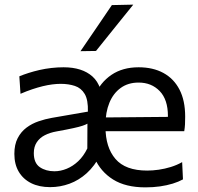

<svg xmlns="http://www.w3.org/2000/svg" viewBox="-20 -798 856 829"><path d="M608 11Q522.5 11 468.2 -23Q414 -57 388.2 -116Q362.5 -175 362.5 -251Q362.5 -326 387.8 -384Q413 -442 461.2 -474.8Q509.5 -507.5 578.5 -507.5Q640.5 -507.5 685.5 -483Q730.5 -458.5 755 -411.2Q779.5 -364 779.5 -294.5Q779.5 -276 778.8 -261.2Q778 -246.5 775.5 -231.5L703 -268Q704 -276 704.5 -283.2Q705 -290.5 705 -297.5Q705 -368 669.5 -404.8Q634 -441.5 578.5 -441.5Q533 -441.5 501 -418.2Q469 -395 452.2 -354Q435.5 -313 435.5 -260.5V-249Q435.5 -162 478.5 -111.8Q521.5 -61.5 615.5 -61.5Q639 -61.5 665.2 -65.2Q691.5 -69 717.5 -77Q743.5 -85 766.5 -98L770 -23.5Q751 -13 725.8 -5.2Q700.5 2.5 670.8 6.8Q641 11 608 11ZM215 -58.5Q241.5 -58.5 268.2 -69.5Q295 -80.5 318 -102.2Q341 -124 357 -157L357.5 -264Q349.5 -259.5 336.2 -255Q323 -250.5 297 -244.8Q271 -239 224 -230.5Q195.5 -225.5 173.5 -214.2Q151.5 -203 138.8 -183.8Q126 -164.5 126 -137Q126 -94 152 -76.2Q178 -58.5 215 -58.5ZM196.5 10Q149 10 114.5 -7.2Q80 -24.5 61 -56.5Q42 -88.5 42 -133.5Q42 -174 56.5 -201.8Q71 -229.5 94.5 -247Q118 -264.5 146.5 -274.2Q175 -284 203.5 -289L359.5 -316Q361 -366.5 345.8 -392.2Q330.5 -418 303.2 -427Q276 -436 242 -436Q225 -436 205.5 -433.5Q186 -431 164.5 -425.8Q143 -420.5 119 -412.5Q95 -404.5 68.5 -393L63.5 -468.5Q81.5 -476 103.5 -483Q125.5 -490 150.5 -495.8Q175.5 -501.5 202 -504.5Q228.5 -507.5 254.5 -507.5Q335 -507.5 379.5 -467.5Q424 -427.5 424 -337L408.5 -252L413.5 -129Q388.5 -81 354.5 -50.2Q320.5 -19.5 280.2 -4.8Q240 10 196.5 10ZM386 -231.5V-290.5L725 -293.5L775.5 -276.5V-231.5ZM327.5 -577Q361.5 -627 395.8 -677Q430 -727 463 -776L555.5 -778Q528 -744 501 -710.5Q474 -677 447.5 -644Q421 -611 394.5 -578Z"/></svg>

Font: Commissioner Thin
Style: Regular
Weight: 400
Version: Version 1.000